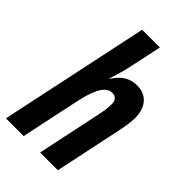

<svg xmlns="http://www.w3.org/2000/svg" viewBox="-236 -839 918 918"><g transform="rotate(45 223.0 -380.0)"><path d="M-6 0H114L178 -303C201 -409 231 -446 268 -446C293 -446 304 -429 304 -405C304 -378 299 -348 292 -317L225 0H345L418 -346C424 -376 430 -412 430 -437C430 -511 391 -555 326 -555C276 -555 240 -530 211 -484H209C220 -519 232 -558 239 -592L275 -760H155Z"/></g></svg>

Font: Noto Sans ExtraCondensed
Style: Bold Italic
Weight: 700
Width: 2
Italic angle: -12°
Designer: Monotype Design Team
Foundry: Monotype Imaging Inc.
Version: Version 2.013